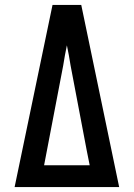

<svg xmlns="http://www.w3.org/2000/svg" viewBox="-20 -755 540 775"><path d="M39 0 141 -490 192 -735H308L359 -490L461 0ZM158 -88H342L330 -148L265 -490Q262 -511 258 -531.5Q254 -552 250 -572Q246 -552 242 -531.5Q238 -511 235 -490Z"/></svg>

Font: Zed Mono Semibold
Style: Regular
Weight: 600
Monospace: yes
Designer: Belleve Invis
Foundry: Belleve Invis
Version: Version 1.0.0; ttfautohint (v1.8.4)